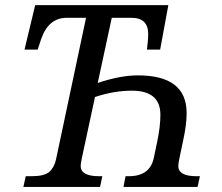

<svg xmlns="http://www.w3.org/2000/svg" viewBox="-20 -734 871 754"><path d="M765.1 -42 755.9 0H464.8L473.1 -42H485.8Q568.8 -42 584 -113.8L597.2 -176.8Q609.9 -237.3 609.9 -283.2Q609.9 -377.9 498 -377.9Q427.7 -377.9 353 -353L300.8 -109.9Q296.9 -91.8 296.9 -82Q296.9 -42 369.1 -42H381.8L373 0H71.8L81.1 -42H104Q154.3 -42 173.8 -59.3Q193.4 -76.7 200.2 -108.9L317.9 -664.1H242.2Q170.9 -664.1 142.1 -582L127.9 -539.1H76.2L118.2 -713.9H641.1L608.9 -539.1H557.1Q562 -578.1 562 -600.1Q562 -664.1 496.1 -664.1H418.9L363.8 -408.2Q451.7 -438 522 -438Q712.9 -438 712.9 -290Q712.9 -243.7 699.2 -182.1L684.1 -109.9Q680.2 -91.3 680.2 -82Q680.2 -42 752 -42Z"/></svg>

Font: Droid Serif
Style: Italic
Weight: 400
Italic angle: -12°
Designer: Monotype Design team
Foundry: Monotype Imaging Inc.
Version: Version 1.03